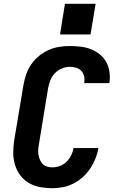

<svg xmlns="http://www.w3.org/2000/svg" viewBox="-20 -986 640 1014"><path d="M256 8Q223 8 191 2Q159 -4 132 -20Q105 -36 86.5 -61Q68 -86 59 -116Q50 -146 50 -179Q50 -212 55 -245L104 -538Q109 -566 118.5 -593.5Q128 -621 145 -646Q162 -671 186 -690.5Q210 -710 237 -722Q264 -734 292.5 -738.5Q321 -743 349 -743Q378 -743 406.5 -739.5Q435 -736 460.5 -726Q486 -716 507 -699Q528 -682 541 -658.5Q554 -635 558 -607Q562 -579 558 -550Q558 -549 557.5 -548.5Q557 -548 557 -547H425Q425 -547 425 -547.5Q425 -548 425 -548Q428 -566 424.5 -582.5Q421 -599 410 -611Q399 -623 383 -628Q367 -633 349 -633Q328 -633 307 -624.5Q286 -616 270 -599.5Q254 -583 246 -562Q238 -541 234 -520L186 -227Q183 -212 182 -197.5Q181 -183 183 -169.5Q185 -156 190.5 -143Q196 -130 205 -120.5Q214 -111 227.5 -106.5Q241 -102 256 -102Q275 -102 295 -109Q315 -116 330.5 -131Q346 -146 355.5 -165Q365 -184 368 -204H500Q495 -176 484 -148.5Q473 -121 456.5 -96Q440 -71 417 -50.5Q394 -30 367.5 -16.5Q341 -3 312.5 2.5Q284 8 256 8ZM297 -804 323 -966H485L458 -804Z"/></svg>

Font: Iosevka SS04 XBd Ex Obl
Style: Regular
Weight: 800
Width: 7
Italic angle: -9°
Monospace: yes
Designer: Belleve Invis
Foundry: Belleve Invis
Version: Version 19.0.0; ttfautohint (v1.8.4)